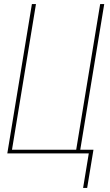

<svg xmlns="http://www.w3.org/2000/svg" viewBox="-20 -755 540 945"><path d="M389 170 417 0H16L137 -735H157L39 -18H355L473 -735H493L375 -18H440L409 170Z"/></svg>

Font: Iosevka SS18 Thin
Style: Italic
Weight: 100
Italic angle: -9°
Monospace: yes
Designer: Belleve Invis
Foundry: Belleve Invis
Version: Version 25.1.1; ttfautohint (v1.8.4)